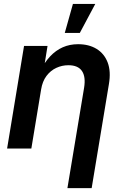

<svg xmlns="http://www.w3.org/2000/svg" viewBox="-20 -766 631 990"><path d="M191.9 -304.2 141.6 0H16.6L104 -529.3H225.1L203.6 -396L185.5 -397.5Q209.5 -444.3 238.5 -475.3Q267.6 -506.3 303.5 -522.2Q339.4 -538.1 382.8 -538.1Q438.5 -538.1 478 -513.9Q517.6 -489.7 535.2 -443.8Q552.7 -397.9 541.5 -332L452.6 204.1H327.6L413.6 -313.5Q422.9 -370.1 402.6 -399.9Q382.3 -429.7 332.5 -429.7Q299.8 -429.7 270.3 -416Q240.7 -402.3 219.7 -374.5Q198.7 -346.7 191.9 -304.2ZM314 -596.2 356 -745.6H471.2L391.6 -596.2Z"/></svg>

Font: Inter 24pt SemiBold
Style: Italic
Weight: 600
Italic angle: -9.3988°
Designer: Rasmus Andersson
Foundry: rsms
Version: Version 4.001;git-66647c0bb